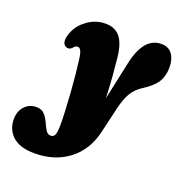

<svg xmlns="http://www.w3.org/2000/svg" viewBox="-221 -568 872 923"><g transform="rotate(20 215.0 -106.5)"><path d="M329 -315Q359.5 -458 449.5 -458Q487 -458 505.5 -432Q524 -406 524 -365.5Q524 -321.5 505.2 -290.5Q486.5 -259.5 435.5 -227Q401 -205 383.5 -174.2Q366 -143.5 355 -97.5L323 39Q300 136.5 228.5 190.8Q157 245 55 245Q-20.5 245 -57.5 211Q-94.5 177 -94.5 124Q-94.5 84 -71 58.2Q-47.5 32.5 -11 32.5Q15.5 32.5 30.2 48.5Q45 64.5 54.2 85.5Q63.5 106.5 73.2 122.5Q83 138.5 99.5 138.5Q114 138.5 120 124.5Q126 110.5 126 68Q126 41 124 -0.5Q122 -42 118.8 -89.2Q115.5 -136.5 111 -180.8Q106.5 -225 102 -257.5Q98 -287 91.2 -297.5Q84.5 -308 76 -308Q71 -308 66 -305.5Q61 -303 53.5 -294.5Q39 -278.5 20 -289Q8 -296 6.8 -315Q5.5 -334 19 -364.5Q36 -403 76 -430.5Q116 -458 164.5 -458Q212 -458 238.2 -427Q264.5 -396 272.5 -325.5Q277 -284.5 281 -233.5Q285 -182.5 287.5 -121.5Z"/></g></svg>

Font: Fraunces 144pt S100 Black
Style: Italic
Weight: 900
Italic angle: -16°
Version: Version 1.000; ttfautohint (v1.8.3)